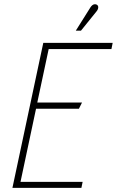

<svg xmlns="http://www.w3.org/2000/svg" viewBox="-20 -907 564 927"><path d="M446 -852Q451 -858 453 -864Q455 -870 454 -875.5Q453 -881 448 -884Q443 -887 437 -886.5Q431 -886 426 -882Q421 -878 417 -872L346 -759H371ZM40 0H373L379 -29H79L154 -382H361L376 -412H160L215 -670H518L524 -700H189Z"/></svg>

Font: Advent Pro ExtraLight
Style: Italic
Weight: 250
Italic angle: -12°
Version: Version 3.000